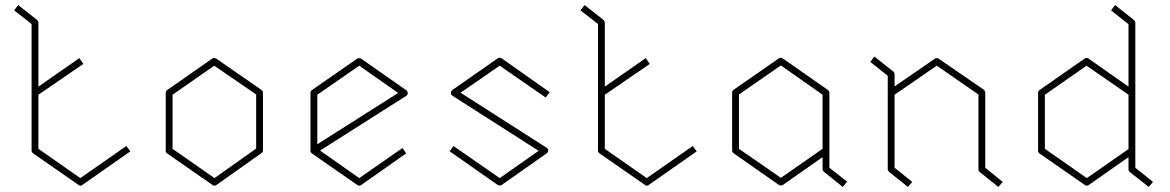

<svg xmlns="http://www.w3.org/2000/svg" viewBox="-20 -782 4630 760"><path d="M298 -77 480 -204 496 -183 306 -50Q303 -47 298 -47Q294 -47 291 -50L111 -175Q105 -180 105 -186V-687L36 -741L52 -762L127 -703Q132 -698 132 -692V-439L294 -552L310 -529L132 -407V-193Z M1015 -426Q1021 -422 1021 -415V-187Q1021 -180 1015 -176L837 -50Q834 -47 829 -47Q824 -47 821 -50L641 -175Q636 -179 636 -186V-414Q636 -421 641 -425L820 -550Q828 -555 836 -550ZM994 -194V-408L828 -522L663 -407V-193L829 -77Z M1588 -425Q1594 -420 1594 -414Q1594 -406 1587 -402L1247 -186L1402 -77L1573 -196L1588 -175L1410 -50Q1407 -47 1402 -47Q1397 -47 1394 -50L1214 -175Q1209 -179 1209 -186V-414Q1209 -421 1214 -425L1394 -550Q1401 -554 1409 -550ZM1236 -211 1556 -414 1402 -522 1236 -407Z M2140 -396 1958 -522 1803 -415 2144 -197Q2150 -194 2150 -186Q2150 -180 2144 -175L1966 -50Q1964 -48 1958 -48Q1952 -48 1950 -50L1760 -183L1775 -204L1958 -77L2112 -185L1771 -403Q1765 -406 1765 -414Q1765 -422 1771 -426L1950 -551Q1958 -556 1966 -551L2156 -417Z M2540 -77 2722 -204 2738 -183 2548 -50Q2545 -47 2540 -47Q2536 -47 2533 -50L2353 -175Q2347 -180 2347 -186V-687L2278 -741L2294 -762L2369 -703Q2374 -698 2374 -692V-439L2536 -552L2552 -529L2374 -407V-193Z M3263 -414V-118L3333 -63L3316 -42L3241 -102Q3236 -107 3236 -111V-160L3079 -50Q3077 -48 3071 -48Q3065 -48 3063 -50L2883 -176Q2878 -180 2878 -187V-415Q2878 -422 2883 -426L3063 -551Q3070 -556 3078 -551L3257 -426Q3263 -422 3263 -414ZM3236 -193V-407L3071 -523L2905 -408V-193L3071 -78Z M3880 -415V-118L3949 -62L3932 -42L3858 -101Q3853 -106 3853 -111V-408L3688 -522L3521 -407V-118L3591 -62L3574 -42L3500 -101Q3494 -107 3494 -111V-482L3425 -537L3441 -558L3516 -499Q3521 -494 3521 -488V-440L3681 -550Q3688 -554 3695 -550L3874 -427Q3880 -422 3880 -415Z M4474 -692V-118L4544 -62L4527 -42L4452 -101Q4447 -106 4447 -111V-160L4290 -50Q4287 -47 4282 -47Q4277 -47 4274 -50L4094 -175Q4089 -179 4089 -186V-414Q4089 -421 4094 -425L4273 -550Q4281 -555 4289 -550L4447 -439V-686L4378 -741L4394 -762L4468 -703Q4474 -697 4474 -692ZM4447 -192V-407L4281 -522L4116 -407V-193L4282 -77Z"/></svg>

Font: Envoyer
Style: Regular
Weight: 400
Version: Version 0.1